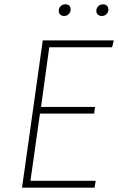

<svg xmlns="http://www.w3.org/2000/svg" viewBox="-20 -869 547 889"><path d="M277 -795Q266 -795 259 -801.5Q252 -808 252 -819Q252 -831 260.5 -840Q269 -849 282 -849Q307 -849 307 -825Q307 -813 298.5 -804Q290 -795 277 -795ZM451 -795Q440 -795 433 -801.5Q426 -808 426 -819Q426 -831 435 -840Q444 -849 457 -849Q468 -849 475 -842.5Q482 -836 482 -825Q482 -813 473.5 -804Q465 -795 451 -795ZM507 -682 499 -650H208L170 -374H420L416 -343H165L121 -32H423L418 0H82L178 -682Z"/></svg>

Font: Fira Sans UltraLight
Style: Italic
Weight: 200
Italic angle: -8°
Designer: Carrois Corporate & Edenspiekermann AG
Foundry: Carrois Corporate GbR & Edenspiekermann AG
Version: Version 4.203;PS 004.203;hotconv 1.0.88;makeotf.lib2.5.64775